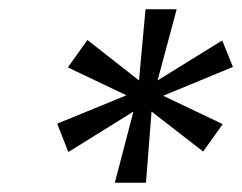

<svg xmlns="http://www.w3.org/2000/svg" viewBox="-20 -753 521 413"><path d="M227 -360 267 -513 127 -426 103 -487 252 -548 126 -608 168 -667 279 -580 293 -733H360L319 -580L458 -666L481 -609L331 -547L459 -486L417 -427L306 -513L294 -360Z"/></svg>

Font: DM Sans 18pt
Style: Italic
Weight: 400
Italic angle: -10°
Designer: Colophon Foundry, Jonny Pinhorn
Foundry: Colophon Foundry
Version: Version 4.004;gftools[0.9.30]